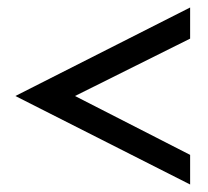

<svg xmlns="http://www.w3.org/2000/svg" viewBox="-20 -538 555 512"><path d="M21 -282 487 -46V-125L180 -282L487 -435V-518Z"/></svg>

Font: Charger Sport
Style: SeBdExt
Weight: 600
Designer: Jasper
Foundry: Cannot Into Space Fonts
Version: Version 1.1